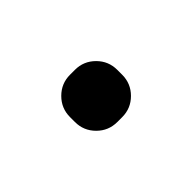

<svg xmlns="http://www.w3.org/2000/svg" viewBox="-22 -562 544 544"><g transform="rotate(-45 250.0 -290.5)"><path d="M259.8 -384.8Q294.9 -384.8 319.8 -359.9Q344.7 -335 344.7 -299.8V-280.3Q344.7 -245.1 319.8 -220.2Q294.9 -195.3 259.8 -195.3H240.2Q205.1 -195.3 180.2 -220.2Q155.3 -245.1 155.3 -280.3V-299.8Q155.3 -335 180.2 -359.9Q205.1 -384.8 240.2 -384.8Z"/></g></svg>

Font: Rounded-X Mgen+ 1m bold
Style: Bold
Weight: 700
Designer: [Source Han Sans]
Ryoko NISHIZUKA  (kana & ideographs); Paul D. Hunt (Latin, Greek & Cyrillic); Wenlong ZHANG  (bopomofo
Version: Version 1.059.20150602